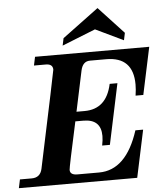

<svg xmlns="http://www.w3.org/2000/svg" viewBox="-93 -1031 933 1086"><g transform="rotate(-5 374.0 -488.0)"><path d="M641.6 0H-30.3L-20 -48.8H46.9Q95.7 -48.8 106.4 -97.7Q222.2 -644 222.2 -650.9Q222.2 -683.6 182.1 -683.6H115.2L125.5 -732.4H773.9L716.8 -463.9H672.9Q678.2 -498 678.2 -526.9Q678.2 -683.6 525.4 -683.6H433.1Q392.1 -683.6 380.9 -632.8L332 -402.3H377.9Q502.9 -402.3 532.7 -543H576.7L503.9 -199.2H460Q466.3 -229.5 466.3 -253.4Q466.3 -348.6 366.2 -348.6H320.8Q264.6 -91.3 264.6 -78.1Q264.6 -48.8 306.2 -48.8H429.2Q584 -48.8 654.8 -268.6H698.7ZM634.8 -781.7 476.6 -857.4 286.6 -781.7 295.4 -823.2 501.5 -976.1 643.6 -823.2Z"/></g></svg>

Font: Munson
Style: Bold Italic
Weight: 700
Italic angle: -12°
Designer: Paul James MIller
Foundry: High-Logic / Made with FontCreator
Version: Version 2.10;May 5, 2019;FontCreator 11.5.0.2430 64-bit